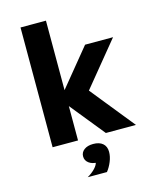

<svg xmlns="http://www.w3.org/2000/svg" viewBox="-155 -951 1060 1313"><g transform="rotate(-15 375.0 -294.0)"><path d="M497 0 254 -300 516 -620H714L460 -310L710 0ZM120 0V-848H300V0ZM393 180Q353 180 329 162Q305 144 305 115Q305 86 329 68Q353 50 393 50Q433 50 457 68Q481 86 481 115Q481 144 457 162Q433 180 393 180ZM299 260Q332 241 354.5 217Q377 193 379 172L393 50Q437 50 461 71Q485 92 485 130Q485 163 470.5 198.5Q456 234 435 260Z"/></g></svg>

Font: Martian Mono SemiExpanded ExtraBold
Style: Regular
Weight: 800
Width: 6
Designer: Roman Shamin
Foundry: Evil Martians
Version: Version 1.000